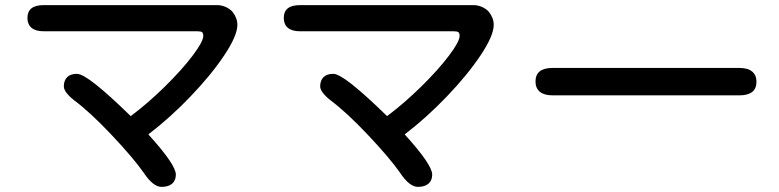

<svg xmlns="http://www.w3.org/2000/svg" viewBox="-20 -707 3040 749"><path d="M773 -567Q773 -578 768 -581.5Q763 -585 750 -585H150Q119 -585 103 -598.5Q87 -612 87 -637Q87 -687 150 -687H827Q844 -687 860 -680Q876 -673 887 -661Q906 -637 906 -610Q906 -568 855 -491.5Q804 -415 723.5 -331Q643 -247 559 -183L562 -179Q666 -64 666 -26Q666 -3 651.5 9.5Q637 22 610 22Q577 22 540 -34Q500 -91 416 -180Q332 -269 269 -316Q229 -348 229 -370Q229 -393 242 -406Q255 -419 280 -419Q301 -419 353 -378Q405 -337 490 -254Q558 -305 624 -370Q690 -435 731.5 -490Q773 -545 773 -567Z M1773 -567Q1773 -578 1768 -581.5Q1763 -585 1750 -585H1150Q1119 -585 1103 -598.5Q1087 -612 1087 -637Q1087 -687 1150 -687H1827Q1844 -687 1860 -680Q1876 -673 1887 -661Q1906 -637 1906 -610Q1906 -568 1855 -491.5Q1804 -415 1723.5 -331Q1643 -247 1559 -183L1562 -179Q1666 -64 1666 -26Q1666 -3 1651.5 9.5Q1637 22 1610 22Q1577 22 1540 -34Q1500 -91 1416 -180Q1332 -269 1269 -316Q1229 -348 1229 -370Q1229 -393 1242 -406Q1255 -419 1280 -419Q1301 -419 1353 -378Q1405 -337 1490 -254Q1558 -305 1624 -370Q1690 -435 1731.5 -490Q1773 -545 1773 -567Z M2931 -388Q2931 -335 2864 -335H2136Q2103 -335 2086 -349Q2069 -363 2069 -389Q2069 -442 2136 -442H2864Q2897 -442 2914 -428Q2931 -414 2931 -388Z"/></svg>

Font: 寒蝉全圆体 Bold
Style: Regular
Weight: 700
Designer: Warren2060
      Designed by Motoya company      

      [Varela Round]
      Joe Prince(Latin component); Avraham Cornf
Foundry: ChillType
Version: Version 3.200